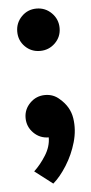

<svg xmlns="http://www.w3.org/2000/svg" viewBox="-51 -519 350 736"><g transform="rotate(-5 124.5 -151.0)"><path d="M118 -325Q84 -325 60.5 -348.5Q37 -372 37 -406Q37 -440 60.5 -464Q84 -488 118 -488Q152 -488 176 -464Q200 -440 200 -406Q200 -372 176 -348.5Q152 -325 118 -325ZM122 8Q88 8 64 -16Q40 -40 40 -74Q40 -107 64 -131Q88 -155 122 -155Q154 -155 177 -134Q215 -102 222 -57Q229 -12 215.5 35Q202 82 176.5 122.5Q151 163 124 186L55 133Q80 110 101 76.5Q122 43 122 8Z"/></g></svg>

Font: Epunda Sans
Style: Bold
Weight: 700
Designer: Simon Atzbach
Foundry: typofactur
Version: Version 2.204; ttfautohint (v1.8.4.7-5d5b)